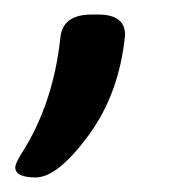

<svg xmlns="http://www.w3.org/2000/svg" viewBox="-20 -128 238 264"><path d="M115 -108Q152 -108 152 -80Q144 1 101.5 58.5Q59 116 29 116Q1 116 1 102Q1 97 9 84Q53 16 63 -76Q66 -108 106 -108Z"/></svg>

Font: Asap
Style: Italic
Weight: 400
Italic angle: -6°
Designer: Pablo Cosgaya
Foundry: Pablo Cosgaya
Version: Version 1.007;PS 001.007;hotconv 1.0.70;makeotf.lib2.5.58329